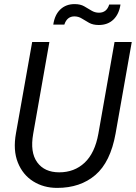

<svg xmlns="http://www.w3.org/2000/svg" viewBox="-20 -905 663 937"><path d="M259 12Q193 12 142 -20Q91 -52 67 -112Q43 -172 58 -255L137 -700H221L142 -252Q126 -162 161.5 -113Q197 -64 269 -64Q343 -64 393 -111Q443 -158 460 -252L539 -700H623L544 -253Q519 -114 445.5 -51Q372 12 259 12ZM462 -783Q434 -783 415 -793.5Q396 -804 379.5 -814.5Q363 -825 343 -825Q307 -825 294 -785H240Q247 -833 274.5 -859Q302 -885 344 -885Q372 -885 390.5 -874.5Q409 -864 426 -853.5Q443 -843 463 -843Q501 -843 513 -883H568Q561 -836 533.5 -809.5Q506 -783 462 -783Z"/></svg>

Font: DM Mono
Style: Italic
Weight: 400
Italic angle: -10°
Designer: Colophon Foundry
Foundry: Colophon Foundry
Version: Version 1.000; ttfautohint (v1.8.2.53-6de2)